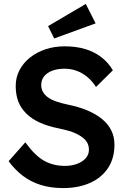

<svg xmlns="http://www.w3.org/2000/svg" viewBox="-20 -948 667 978"><path d="M24 -127 109 -223Q158 -155 205 -129Q252 -103 311 -103Q345 -103 373 -113.5Q401 -124 417 -142.5Q433 -161 433 -185Q433 -202 426.5 -216.5Q420 -231 407 -242.5Q394 -254 375 -264Q356 -274 332 -281Q308 -288 279 -294Q224 -305 183 -323.5Q142 -342 114 -369.5Q86 -397 73 -431.5Q60 -466 60 -510Q60 -554 79.5 -591Q99 -628 133 -655Q167 -682 212 -697Q257 -712 309 -712Q368 -712 414.5 -698Q461 -684 496.5 -656.5Q532 -629 555 -590L469 -505Q449 -536 424 -556.5Q399 -577 370 -587.5Q341 -598 309 -598Q273 -598 246.5 -588Q220 -578 205 -559.5Q190 -541 190 -515Q190 -495 199 -479.5Q208 -464 224.5 -452Q241 -440 267 -431Q293 -422 326 -415Q381 -404 425 -385.5Q469 -367 500 -341.5Q531 -316 547 -283.5Q563 -251 563 -211Q563 -142 530.5 -92.5Q498 -43 439 -16.5Q380 10 301 10Q240 10 189 -5.5Q138 -21 97 -52Q56 -83 24 -127ZM256 -752 225 -815 417 -928 467 -829Z"/></svg>

Font: Our Lexend Medium
Style: Regular
Weight: 500
Designer: Bonnie Shaver-Troup, Thomas Jockin
Foundry: Lexend
Version: Version 1.007